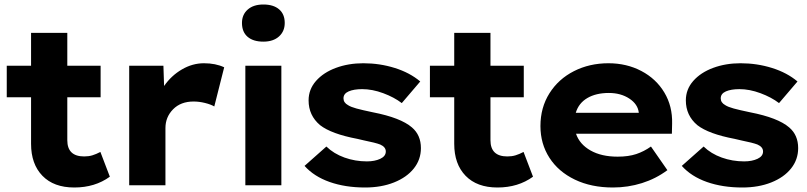

<svg xmlns="http://www.w3.org/2000/svg" viewBox="-20 -823 3586 853"><path d="M118 -184V-391H10V-531H118V-677H279V-531H427V-391H279V-200Q279 -128 354 -128Q374 -128 390.5 -133Q407 -138 426 -148L468 -38Q402 10 310 10Q219 10 168.5 -42Q118 -94 118 -184Z M554 -531H706L709 -441Q741 -487 788 -514.5Q835 -542 886 -542Q938 -542 976 -524L932 -350Q917 -359 891 -365.5Q865 -372 840 -372Q783 -372 749 -337.5Q715 -303 715 -254V0H554Z M1070 -531H1230V0H1070ZM1055 -721Q1055 -758 1080.5 -780.5Q1106 -803 1150 -803Q1195 -803 1220 -781.5Q1245 -760 1245 -721Q1245 -684 1219.5 -661Q1194 -638 1150 -638Q1105 -638 1080 -659.5Q1055 -681 1055 -721Z M1333 -86 1430 -172Q1463 -140 1510.5 -123Q1558 -106 1610 -106Q1645 -106 1669.5 -117.5Q1694 -129 1694 -150Q1694 -170 1669 -181Q1648 -189 1598 -199L1568 -206Q1452 -228 1402 -267Q1351 -310 1351 -377Q1351 -426 1384 -463.5Q1417 -501 1472.5 -521.5Q1528 -542 1594 -542Q1667 -542 1734 -521Q1801 -500 1847 -461L1765 -365Q1731 -391 1682.5 -409Q1634 -427 1589 -427Q1552 -427 1529 -417Q1506 -407 1506 -386Q1506 -367 1526 -356Q1538 -348 1563.5 -341Q1589 -334 1637 -324Q1760 -300 1810 -257Q1850 -223 1850 -165Q1850 -114 1818.5 -74.5Q1787 -35 1730.5 -12.5Q1674 10 1602 10Q1514 10 1444.5 -14.5Q1375 -39 1333 -86Z M1998 -184V-391H1890V-531H1998V-677H2159V-531H2307V-391H2159V-200Q2159 -128 2234 -128Q2254 -128 2270.5 -133Q2287 -138 2306 -148L2348 -38Q2282 10 2190 10Q2099 10 2048.5 -42Q1998 -94 1998 -184Z M2381 -263Q2381 -345 2421 -408.5Q2461 -472 2530 -507Q2599 -542 2683 -542Q2764 -542 2829.5 -507.5Q2895 -473 2931.5 -412Q2968 -351 2966 -274L2965 -229H2539Q2555 -182 2603.5 -154.5Q2652 -127 2724 -127Q2772 -127 2806.5 -138.5Q2841 -150 2872 -172L2945 -67Q2894 -29 2832 -9.5Q2770 10 2703 10Q2607 10 2534 -25Q2461 -60 2421 -122Q2381 -184 2381 -263ZM2818 -322Q2814 -360 2776 -385Q2738 -410 2685 -410Q2628 -410 2589.5 -387.5Q2551 -365 2538 -322Z M3009 -86 3106 -172Q3139 -140 3186.5 -123Q3234 -106 3286 -106Q3321 -106 3345.5 -117.5Q3370 -129 3370 -150Q3370 -170 3345 -181Q3324 -189 3274 -199L3244 -206Q3128 -228 3078 -267Q3027 -310 3027 -377Q3027 -426 3060 -463.5Q3093 -501 3148.5 -521.5Q3204 -542 3270 -542Q3343 -542 3410 -521Q3477 -500 3523 -461L3441 -365Q3407 -391 3358.5 -409Q3310 -427 3265 -427Q3228 -427 3205 -417Q3182 -407 3182 -386Q3182 -367 3202 -356Q3214 -348 3239.5 -341Q3265 -334 3313 -324Q3436 -300 3486 -257Q3526 -223 3526 -165Q3526 -114 3494.5 -74.5Q3463 -35 3406.5 -12.5Q3350 10 3278 10Q3190 10 3120.5 -14.5Q3051 -39 3009 -86Z"/></svg>

Font: Lexend Exa HM Xlight
Style: Bold
Weight: 700
Designer: Bonnie Shaver-Troup, Thomas Jockin, Octavio Pardo
Foundry: Lexend
Version: Version 1.091